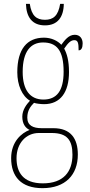

<svg xmlns="http://www.w3.org/2000/svg" viewBox="-20 -738 467 999"><path d="M214 -606C279 -606 311 -648 312 -718H293C283 -656 257 -635 214 -635C169 -635 144 -657 135 -718H115C117 -647 149 -606 214 -606ZM201 241C320 241 385 172 385 66C385 -17 348 -71 258 -71H197C152 -71 122 -85 122 -126C122 -163 139 -185 157 -203C167 -199 194 -196 209 -196C295 -196 339 -259 339 -363C339 -423 328 -459 314 -485C335 -516 349 -529 367 -529C386 -529 389 -513 389 -476C403 -476 410 -489 410 -512C410 -536 397 -557 369 -557C337 -557 317 -529 299 -505C281 -525 248 -542 209 -542C121 -542 70 -483 70 -362C70 -295 95 -238 136 -214C119 -196 96 -167 96 -131C96 -92 114 -71 134 -62C92 -46 38 -1 38 85C38 180 89 241 201 241ZM206 -220C137 -220 98 -269 98 -364C98 -472 141 -517 204 -517C274 -517 311 -477 311 -365C311 -265 275 -220 206 -220ZM203 216C98 216 66 156 66 85C66 7 116 -46 182 -46H249C329 -46 357 -9 357 67C357 156 310 216 203 216Z"/></svg>

Font: Noto Serif Hebrew Condensed Thin
Style: Regular
Weight: 100
Width: 3
Designer: Monotype Design Team
Foundry: Monotype Imaging Inc.
Version: Version 2.004